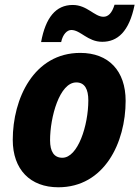

<svg xmlns="http://www.w3.org/2000/svg" viewBox="-20 -783 590 813"><path d="M154 -605H239C246 -638 264 -656 282 -656C321 -656 351 -606 413 -606C477 -606 527 -648 550 -763H465C454 -727 438 -712 418 -712C380 -712 349 -762 288 -762C216 -762 173 -708 154 -605ZM227 10C422 10 512 -179 512 -356C512 -483 440 -559 320 -559C123 -559 34 -365 34 -191C34 -65 108 10 227 10ZM244 -115C209 -115 192 -141 192 -189C192 -287 232 -434 303 -434C339 -434 354 -405 354 -358C354 -252 310 -115 244 -115Z"/></svg>

Font: Noto Sans SemiCondensed ExtraBold
Style: Italic
Weight: 800
Width: 4
Italic angle: -12°
Designer: Monotype Design Team
Foundry: Monotype Imaging Inc.
Version: Version 2.013